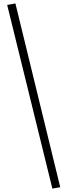

<svg xmlns="http://www.w3.org/2000/svg" viewBox="-20 -963 395 1122"><path d="M286 139 332 131 70 -943 22 -934Z"/></svg>

Font: Inknut Antiqua Light
Style: Regular
Weight: 300
Designer: Claus Eggers Sørensen
Foundry: Claus Eggers Sørensen
Version: Version 1.003; ttfautohint (v1.8.2) -l 8 -r 50 -G 200 -x 14 